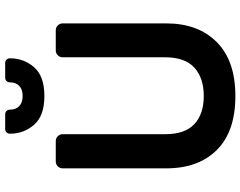

<svg xmlns="http://www.w3.org/2000/svg" viewBox="-116 -824 950 759"><g transform="rotate(-90 359.5 -445.0)"><path d="M638 -692C632.7 -697.3 626.3 -700 619 -700H539C531.7 -700 525.3 -697.3 520 -692C514.7 -686.7 512 -680.3 512 -673V-268C512 -215.3 498.3 -176.7 471 -152C443.7 -127.3 406.3 -115 359 -115C311.7 -115 274.7 -127.3 248 -152C221.3 -176.7 208 -215.3 208 -268V-673C208 -680.3 205.3 -686.7 200 -692C194.7 -697.3 188.3 -700 181 -700H100C92.7 -700 86.3 -697.3 81 -692C75.7 -686.7 73 -680.3 73 -673V-263C73 -178.3 97.3 -111.7 146 -63C194.7 -14.3 265.7 10 359 10C451.7 10 522.7 -14.5 572 -63.5C621.3 -112.5 646 -179 646 -263V-673C646 -680.3 643.3 -686.7 638 -692ZM215 -894.5C211.7 -890.8 210 -886.3 210 -881C210 -844.3 221.8 -812.5 245.5 -785.5C269.2 -758.5 307 -745 359 -745C411 -745 448.8 -758.5 472.5 -785.5C496.2 -812.5 508 -844.3 508 -881C508 -886.3 506.3 -890.8 503 -894.5C499.7 -898.2 495 -900 489 -900H432C426 -900 421.3 -898.2 418 -894.5C414.7 -890.8 413 -886.3 413 -881C413 -865.7 408.3 -853.5 399 -844.5C389.7 -835.5 376.3 -831 359 -831C341.7 -831 328.3 -835.5 319 -844.5C309.7 -853.5 305 -865.7 305 -881C305 -886.3 303.3 -890.8 300 -894.5C296.7 -898.2 292 -900 286 -900H229C223 -900 218.3 -898.2 215 -894.5Z"/></g></svg>

Font: Rubik
Style: Regular
Weight: 500
Designer: Hubert & Fischer
Foundry: Hubert & Fischer
Version: Version 1.100